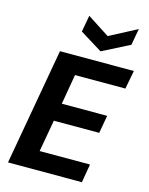

<svg xmlns="http://www.w3.org/2000/svg" viewBox="-136 -1027 863 1112"><g transform="rotate(15 295.0 -471.0)"><path d="M23 0 147 -700H590L569 -589H267L236 -409H508L489 -302H217L183 -111H485L466 0ZM555 -942 537 -843 374 -760 240 -843 258 -942 391 -856Z"/></g></svg>

Font: DM Sans 20pt ExtraBold
Style: Italic
Weight: 800
Italic angle: -10°
Version: Version 4.004;gftools[0.9.30]